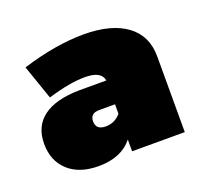

<svg xmlns="http://www.w3.org/2000/svg" viewBox="-72 -878 544 510"><g transform="rotate(-20 200.0 -622.5)"><path d="M11.2 -556.2Q11.2 -605.5 45.7 -631.3Q80.1 -657.2 147 -658.2H224.1Q219.7 -686 172.9 -686Q130.4 -686 67.9 -667L34.2 -764.2Q129.9 -793.9 209 -793.9Q287.1 -793.9 330.3 -762Q373.5 -730 373 -670.9V-458H224.1V-491.2Q191.9 -451.2 127.9 -451.2Q73.2 -451.2 42.2 -479.7Q11.2 -508.3 11.2 -556.2ZM153.8 -567.9Q153.8 -543.9 181.2 -543.9Q207 -543.9 224.1 -564V-590.8H179.2Q153.8 -590.8 153.8 -567.9Z"/></g></svg>

Font: Trueno Black
Style: Regular
Weight: 900
Designer: Julieta Ulanovsky
Foundry: Julieta Ulanovsky
Version: Version 3.001b | FøM Fix